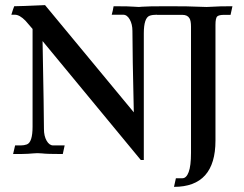

<svg xmlns="http://www.w3.org/2000/svg" viewBox="-20 -602 956 751"><path d="M660.6 128.9 668 95.2H693.4Q709 95.2 718 71Q727.1 46.9 727.1 -4.4V-498Q727.1 -520.5 721.2 -530.3Q713.4 -543.9 693.4 -543.9H594.2L593.8 -544.4Q576.2 -544.4 565.4 -540.5Q542.5 -532.2 542.5 -471.2V23.9H530.8L146.5 -441.4Q151.9 -155.8 151.9 -97.2Q151.9 -69.8 162.4 -51.5Q172.9 -33.2 188 -33.2H232.9Q228.5 -15.6 225.6 0.5Q162.6 0.5 144 -2Q133.8 -2.9 126.5 -2.9Q119.6 -2.9 112.5 -2.2Q105.5 -1.5 89.6 -0.5Q73.7 0.5 31.2 0.5L39.1 -33.2H61.5Q74.2 -33.2 85 -37.1Q107.4 -45.4 107.4 -106.4V-488.8L79.6 -521Q56.6 -544.4 38.1 -544.4H24.4Q31.2 -566.9 35.6 -577.6Q57.1 -577.6 156.2 -582L503.4 -162.6Q498 -392.6 498 -481Q498 -507.3 487.5 -525.9Q477.1 -544.4 461.9 -544.4H417Q421.9 -561.5 424.3 -577.6Q487.3 -577.6 505.9 -575.7Q516.1 -574.7 523.4 -574.7Q529.3 -574.7 534.7 -575.7Q556.2 -577.6 636.2 -577.6Q722.7 -577.6 755.4 -575.7Q773.4 -574.7 788.6 -574.7Q798.8 -574.7 811 -575.7Q835 -577.6 889.2 -577.6L881.8 -543.9H856.4Q837.4 -543.9 830.1 -538.1Q822.8 -532.2 822.8 -504.4V-52.2Q822.8 128.9 660.6 128.9Z"/></svg>

Font: Quaaykop
Style: Medium
Weight: 500
Designer: Tup Wanders
Foundry: Free font, DO NOT SELL
Version: Version 1.00;July 31, 2023;FontCreator 11.5.0.2430 64-bit